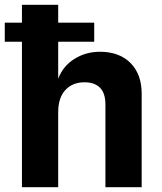

<svg xmlns="http://www.w3.org/2000/svg" viewBox="-21 -785 679 805"><path d="M71 -610H-1V-690H71V-765H223V-690H374V-610H223V-455Q243 -508 291 -538Q339 -568 398 -568Q479 -568 526 -521Q573 -474 573 -392V0H421V-347Q421 -394 398.5 -417Q376 -440 333 -440Q283 -440 253 -407.5Q223 -375 223 -314V0H71Z"/></svg>

Font: Application
Style: Bold
Weight: 700
Designer: Wei Huang
Foundry: Wei Huang
Version: Version 0.012